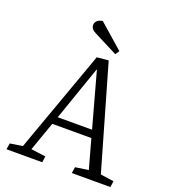

<svg xmlns="http://www.w3.org/2000/svg" viewBox="-161 -1026 1002 1141"><g transform="rotate(20 340.0 -456.0)"><path d="M404 -704 592 -51 676 -39 671 0H427L433 -39L516 -51L465 -235H218L153 -51L245 -39L240 0H14L20 -39L99 -51L331 -697ZM235 -283H452L357 -628H355ZM445 -777 428 -752 277 -829Q245 -844 245 -871Q245 -884 255.5 -896Q266 -908 291 -912Z"/></g></svg>

Font: Literata 12pt Light
Style: Italic
Weight: 300
Italic angle: -2°
Designer: Latin by Veronika Burian and Jose Scaglione. Greek by Irene Vlachou. Cyrillic by Vera Evstafieva
Foundry: TypeTogether
Version: Version 3.002